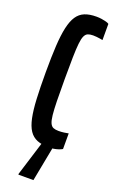

<svg xmlns="http://www.w3.org/2000/svg" viewBox="-169 -739 595 971"><g transform="rotate(20 128.0 -253.0)"><path d="M171 8Q132 8 106 -2.5Q80 -13 64 -37Q48 -61 39.5 -101.5Q31 -142 28 -201.5Q25 -261 25 -344Q25 -427 28.5 -486.5Q32 -546 41 -586.5Q50 -627 66 -651Q82 -675 107.5 -685.5Q133 -696 171 -696Q185 -696 198.5 -694Q212 -692 223 -689Q234 -686 239 -682V-595Q234 -596 225 -597.5Q216 -599 206 -600Q196 -601 187 -601Q170 -601 159 -596.5Q148 -592 141.5 -578Q135 -564 132 -536Q129 -508 128 -461.5Q127 -415 127 -344Q127 -273 128 -226.5Q129 -180 132 -152Q135 -124 141.5 -110Q148 -96 159 -91.5Q170 -87 187 -87Q202 -87 216.5 -89Q231 -91 240 -93V-9Q232 -4 220 0Q208 4 195 6Q182 8 171 8ZM72 190V185L135 -18H192V-13L153 190Z"/></g></svg>

Font: Saira UltraCondensed
Style: Bold
Weight: 700
Width: 1
Designer: Hector Gatti with collaboration of the Omnibus-Type team
Foundry: Omnibus-Type
Version: Version 1.101